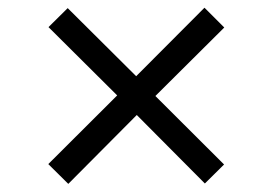

<svg xmlns="http://www.w3.org/2000/svg" viewBox="-20 -584 688 485"><path d="M152.5 -119.5 102 -169.5 276 -343 102.5 -515.5 151 -563.5 324 -391.5 496.5 -564.5 546.5 -514.5 372.5 -341.5 546 -168.5 497.5 -120.5 325.5 -293.5Z"/></svg>

Font: Overpass Light
Style: Regular
Weight: 300
Designer: Delve Withrington, Dave Bailey, Thomas Jockin
Foundry: Delve Fonts LLC
Version: Version 4.000; ttfautohint (v1.8.3)